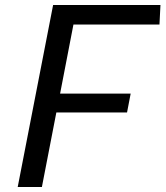

<svg xmlns="http://www.w3.org/2000/svg" viewBox="-20 -750 664 770"><path d="M51 0H148L206 -299H489.5L504 -374.5H221L274.5 -651.5H619.5L623.5 -730H193Z"/></svg>

Font: Monaspace Krypton
Style: Italic
Weight: 400
Italic angle: -11°
Designer: Riley Cran & the Lettermatic Team
Foundry: Lettermatic
Version: Version 1.101 (Monaspace Krypton)